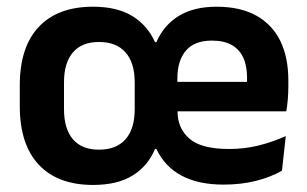

<svg xmlns="http://www.w3.org/2000/svg" viewBox="-20 -524 893 558"><path d="M250.5 13.5Q148 13.5 92.8 -45.2Q37.5 -104 37.5 -215.5V-276Q37.5 -387.5 92.8 -446Q148 -504.5 250.5 -504.5Q320.5 -504.5 364.8 -477.2Q409 -450 430.5 -401.5H434.5Q456 -451 499.8 -477.8Q543.5 -504.5 609 -504.5Q678.5 -504.5 725 -478.5Q771.5 -452.5 794.8 -404.8Q818 -357 818 -290.5V-273Q818 -255 816.5 -236.2Q815 -217.5 812 -200.5H696Q697 -229 697.5 -253.8Q698 -278.5 698 -297.5Q698 -332.5 687 -356.5Q676 -380.5 653.5 -393.2Q631 -406 596 -406Q545 -406 520.2 -376.8Q495.5 -347.5 495.5 -296V-249.5L496 -235.5V-200.5Q496 -151 530.5 -121Q565 -91 646 -91Q690.5 -91 731.8 -101.2Q773 -111.5 810.5 -128.5L799.5 -28Q767.5 -9.5 724.5 1.5Q681.5 12.5 629.5 12.5Q556.5 12.5 507.8 -13.5Q459 -39.5 434.5 -91H430.5Q409.5 -41 365.2 -13.8Q321 13.5 250.5 13.5ZM439.5 -200.5V-286H786V-200.5ZM267.5 -89Q318 -89 344.8 -119.2Q371.5 -149.5 371.5 -207V-284.5Q371.5 -341.5 344.8 -371.8Q318 -402 267.5 -402Q218 -402 192 -371.8Q166 -341.5 166 -284.5V-207Q166 -149.5 192 -119.2Q218 -89 267.5 -89Z"/></svg>

Font: Anek Gurmukhi SemiBold
Style: Regular
Weight: 600
Designer: Sarang Kulkarni (Gurmukhi), Yesha Goshar (Latin)
Foundry: Ek Type
Version: Version 1.003